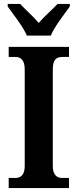

<svg xmlns="http://www.w3.org/2000/svg" viewBox="-20 -951 392 971"><path d="M116 -771H237C255 -816 306 -880 333 -918V-931H271C247 -905 202 -866 176 -835C150 -866 106 -905 82 -931H19V-918C46 -880 97 -816 116 -771ZM24 0H329V-51H294C268 -51 247 -66 247 -111V-600C247 -650 266 -663 294 -663H329V-714H24V-663H58C82 -663 105 -650 105 -601V-110C105 -64 82 -51 58 -51H24Z"/></svg>

Font: Noto Serif Condensed
Style: Bold
Weight: 700
Width: 3
Designer: Monotype Design Team
Foundry: Monotype Imaging Inc.
Version: Version 2.015